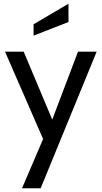

<svg xmlns="http://www.w3.org/2000/svg" viewBox="-20 -767 545 1029"><path d="M211 -22 7 -490H107L260 -126L398 -490H498L198 242H98ZM160 -637 347 -747V-649L160 -576Z"/></svg>

Font: Cabin
Style: Regular
Weight: 400
Designer: Pablo Impallari
Foundry: Pablo Impallari. http://www.impallari.com Igino Marini. http://www.ikern.com
Version: Version 2.001